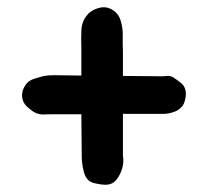

<svg xmlns="http://www.w3.org/2000/svg" viewBox="-20 -576 585 531"><path d="M320 -366 432 -365Q449 -368 457.5 -363Q466 -358 480 -347Q494 -336 494 -316Q494 -306 490.5 -295Q487 -284 481 -279Q473 -271 464 -267.5Q455 -264 446.5 -262.5Q438 -261 432.5 -261Q427 -261 426 -261H320V-145Q323 -128 318 -110.5Q313 -93 302 -79Q291 -65 271 -65Q261 -65 245 -68.5Q229 -72 224 -78Q216 -86 212.5 -98.5Q209 -111 207.5 -123Q206 -135 206 -143.5Q206 -152 206 -153L205 -260H121Q110 -260 102.5 -259.5Q95 -259 88.5 -260.5Q82 -262 76 -265Q70 -268 62 -275Q41 -290 41 -312Q41 -326 49.5 -339.5Q58 -353 74 -358Q84 -361 90.5 -363Q97 -365 102.5 -366Q108 -367 114.5 -367.5Q121 -368 132 -368L205 -367V-444Q204 -467 205 -491.5Q206 -516 220 -533Q228 -544 242 -550Q256 -556 267 -556Q281 -556 294.5 -546.5Q308 -537 313 -521Q320 -500 319.5 -478Q319 -456 320 -433Z"/></svg>

Font: BM JUA
Style: Regular
Weight: 400
Designer: BONGJIN KIM, JAEHYUN KEUM, JUHEE TAE
Foundry: WOOWA BROTHERS Corporation.
Version: Version 1.100